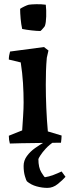

<svg xmlns="http://www.w3.org/2000/svg" viewBox="-20 -695 339 935"><path d="M28 4Q23 -13 23 -34L88 -60Q90 -91 92.5 -129Q95 -167 95 -196Q95 -242 92 -290.5Q89 -339 81 -391L23 -405Q23 -424 29 -444L194 -466L216 -449L208 -414Q205 -381 204 -349Q203 -317 203 -283Q203 -229 205.5 -169.5Q208 -110 213 -55L280 -35Q280 -27 279 -17.5Q278 -8 277 0Q256 0 223 0.5Q190 1 153.5 1.5Q117 2 83.5 2.5Q50 3 28 4ZM88 -554Q83 -576 80.5 -604Q78 -632 78 -652Q85 -657 98.5 -663.5Q112 -670 120 -672Q133 -674 157 -674.5Q181 -675 203 -672Q206 -645 205 -614.5Q204 -584 199 -570Q199 -568 194 -562Q189 -556 183.5 -550Q178 -544 177 -544Q160 -544 133.5 -547Q107 -550 88 -554ZM200 -5H243Q220 10 203 28.5Q186 47 176.5 62Q167 77 167 80Q167 121 181.5 144.5Q196 168 199 168Q219 165 240 157Q261 149 280 140L299 166Q285 182 261.5 201Q238 220 211 220Q185 220 158 212.5Q131 205 111 188Q108 185 101.5 163.5Q95 142 95 113Q95 87 111 65Q127 43 151 26Q175 9 200 -5Z"/></svg>

Font: Labrada SemiBold
Style: Regular
Weight: 600
Designer: Mercedes Jáuregui
Foundry: Omnibus-Type Team
Version: Version 1.000; ttfautohint (v1.8.4.7-5d5b)